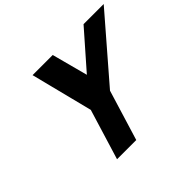

<svg xmlns="http://www.w3.org/2000/svg" viewBox="-177 -1077 1329 1329"><g transform="rotate(-45 487.5 -412.5)"><path d="M279.1 -825 394.1 -370 281 0H469L582.1 -370L975.4 -825H778.1L546.5 -561L476.4 -825Z"/></g></svg>

Font: Hussar
Style: BdSuprConOblThree
Weight: 700
Foundry: Cannot Into Space Fonts
Version: Version 2.00